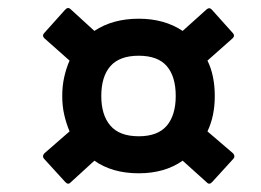

<svg xmlns="http://www.w3.org/2000/svg" viewBox="-20 -550 641 472"><path d="M153 -101Q147 -95 140 -103L88 -160Q83 -166 89 -173L151 -227Q143 -246 138 -267.5Q133 -289 133 -314Q133 -339 138 -361Q143 -383 151 -401L89 -456Q83 -462 88 -468L140 -526Q147 -534 154 -527L212 -474Q257 -504 321 -504Q384 -504 429 -474L488 -527Q495 -533 501 -526L553 -468Q558 -462 552 -456L490 -401Q499 -383 503.5 -361Q508 -339 508 -314Q508 -289 503.5 -267.5Q499 -246 490 -227L553 -173Q559 -166 554 -160L502 -103Q495 -95 489 -101L429 -155Q385 -124 321 -124Q256 -124 212 -155ZM321 -215Q368 -215 390 -241Q412 -267 412 -314Q412 -362 390 -387.5Q368 -413 321 -413Q274 -413 251.5 -387.5Q229 -362 229 -314Q229 -267 251.5 -241Q274 -215 321 -215Z"/></svg>

Font: Sofia Sans Semi Condensed
Style: Bold Italic
Weight: 700
Italic angle: -9°
Version: Version 4.100